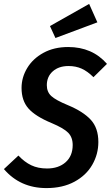

<svg xmlns="http://www.w3.org/2000/svg" viewBox="-36 -945 566 980"><path d="M510 -619 441 -551Q411 -581 381 -594.5Q351 -608 314 -608Q264 -608 233.5 -581Q203 -554 203 -510Q203 -476 225.5 -455Q248 -434 311 -408Q388 -376 427 -334Q466 -292 466 -220Q466 -158 435 -104Q404 -50 344 -17.5Q284 15 201 15Q67 15 -16 -82L58 -151Q89 -118 123.5 -101.5Q158 -85 204 -85Q263 -85 299 -117Q335 -149 335 -205Q335 -244 312 -267.5Q289 -291 227 -317Q145 -351 109.5 -391Q74 -431 74 -496Q74 -550 103 -598Q132 -646 186 -675.5Q240 -705 312 -705Q435 -705 510 -619ZM461 -831 247 -751 219 -812 419 -925Z"/></svg>

Font: Fira Sans Condensed Medium
Style: Italic
Weight: 500
Width: 3
Italic angle: -8°
Designer: bBox Type GmbH & Carrois Corporate GbR & Edenspiekermann AG
Foundry: bBox Type GmbH & Carrois Corporate GbR & Edenspiekermann AG
Version: Version 4.301